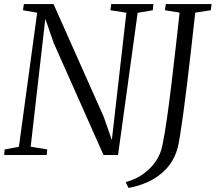

<svg xmlns="http://www.w3.org/2000/svg" viewBox="-24 -763 1061 945"><path d="M-3.5 0 -1 -27.5 69 -40.5 159 -700.5 89 -712.5 93.5 -743H239.5L486.5 -188L526.5 -74L598 -700.5L519.5 -712.5L523.5 -743H731L728 -712.5L653.5 -700L557 0H485.5L240.5 -551L199 -670.5L127 -41L208.5 -27.5L206 0ZM608 162 595 133Q644 120 681.2 93.2Q718.5 66.5 742.5 31Q766.5 -4.5 774.5 -44Q787 -103.5 798.2 -183.2Q809.5 -263 820.2 -352.2Q831 -441.5 841 -531.2Q851 -621 860 -701L788 -712.5L792 -743H1017.5L1013.5 -712.5L937 -701Q926 -603 915.8 -512.8Q905.5 -422.5 896 -344.2Q886.5 -266 878 -203.5Q869.5 -141 862.5 -98.2Q855.5 -55.5 851 -37Q833.5 26 795.2 67Q757 108 707.8 130.8Q658.5 153.5 608 162Z"/></svg>

Font: Merriweather 72pt Light
Style: Italic
Weight: 300
Italic angle: -7.8°
Version: Version 2.101